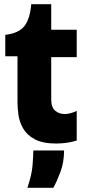

<svg xmlns="http://www.w3.org/2000/svg" viewBox="-20 -669 408 911"><path d="M247 12Q182 12 144.5 -8.5Q107 -29 89.5 -60Q72 -91 67.5 -124.5Q63 -158 63 -183V-402H5V-504H8Q70 -512 96 -545.5Q122 -579 128 -647V-649H223V-528H344V-398H223V-198Q223 -160 241.5 -144Q260 -128 287 -128Q314 -128 344 -143V-2Q313 7 289 9.5Q265 12 247 12ZM110 222Q131 160 134.5 115Q138 70 138 45H284Q284 101 266.5 147.5Q249 194 233 222Z"/></svg>

Font: Bricolage Grotesque 48pt ExtraBold
Style: Regular
Weight: 800
Designer: Mathieu Triay
Foundry: Atelier Triay
Version: Version 1.000; ttfautohint (v1.8.4.7-5d5b);gftools[0.9.32]